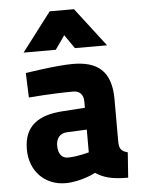

<svg xmlns="http://www.w3.org/2000/svg" viewBox="-54 -795 636 850"><g transform="rotate(-5 264.0 -370.0)"><path d="M451 -339C451 -467 388 -511 280 -511C207 -511 70 -489 70 -489L74 -380C74 -380 178 -389 272 -389C301 -389 317 -371 317 -341V-313L214 -306C114 -299 45 -259 45 -152C45 -52 114 12 203 12C272 12 337 -22 337 -22C369 -1 403 12 481 12L489 -100C461 -108 451 -117 451 -154ZM317 -216V-115C317 -115 264 -100 223 -100C196 -100 180 -121 180 -156C180 -188 197 -211 229 -212ZM68 -580H211L254 -641L296 -580H439L307 -752H199Z"/></g></svg>

Font: TitilliumMaps29L
Style: 999 wt
Weight: 900
Designer: Campivisivi
Foundry: Accademia di Belle Arti di Urbino and students of MA course of Visual design